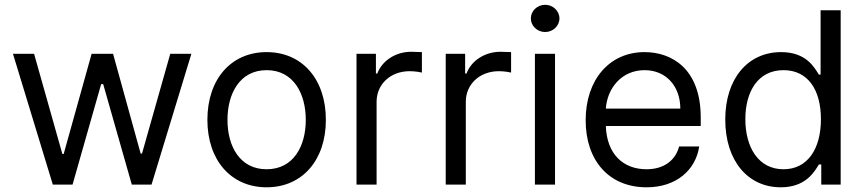

<svg xmlns="http://www.w3.org/2000/svg" viewBox="-20 -770 3615 801"><path d="M200.3 0H282.7L402 -419H410.5L529.8 0H612.2L778.4 -545.5H690.3L572.4 -129.3H566.8L451.7 -545.5H362.2L245.7 -127.8H240.1L122.2 -545.5H34.1Z M1092.3 11.4C1240.1 11.4 1339.5 -100.9 1339.5 -269.9C1339.5 -440.3 1240.1 -552.6 1092.3 -552.6C944.6 -552.6 845.2 -440.3 845.2 -269.9C845.2 -100.9 944.6 11.4 1092.3 11.4ZM929 -269.9C929 -379.3 980.1 -477.3 1092.3 -477.3C1204.5 -477.3 1255.7 -379.3 1255.7 -269.9C1255.7 -160.5 1204.5 -63.9 1092.3 -63.9C980.1 -63.9 929 -160.5 929 -269.9Z M1467.3 0H1551.1V-345.2C1551.1 -419 1609.4 -473 1688.9 -473C1711.3 -473 1734.4 -468.8 1740.1 -467.3V-552.6C1730.5 -553.3 1708.5 -554 1696 -554C1630.7 -554 1573.9 -517 1554 -463.1H1548.3V-545.5H1467.3Z M1839.5 0H1923.3V-345.2C1923.3 -419 1981.5 -473 2061.1 -473C2083.5 -473 2106.5 -468.8 2112.2 -467.3V-552.6C2102.6 -553.3 2080.6 -554 2068.2 -554C2002.8 -554 1946 -517 1926.1 -463.1H1920.5V-545.5H1839.5Z M2211.6 0H2295.5V-545.5H2211.6ZM2194.6 -693.2C2194.6 -661.9 2221.6 -636.4 2254.3 -636.4C2286.9 -636.4 2313.9 -661.9 2313.9 -693.2C2313.9 -724.4 2286.9 -750 2254.3 -750C2221.6 -750 2194.6 -724.4 2194.6 -693.2Z M2677.6 11.4C2803.3 11.4 2882.8 -62.5 2897 -159.1H2813.2C2797.6 -99.4 2747.9 -63.9 2677.6 -63.9C2579.2 -63.9 2511.4 -127.5 2507.5 -244.3H2903.4V-279.8C2903.4 -483 2782.7 -552.6 2669 -552.6C2521.3 -552.6 2423.3 -436.1 2423.3 -268.5C2423.3 -100.9 2519.9 11.4 2677.6 11.4ZM2507.5 -316.8C2513.1 -401.6 2573.2 -477.3 2669 -477.3C2759.9 -477.3 2818.2 -409.1 2818.2 -316.8Z M3237.2 11.4C3342.3 11.4 3377.8 -54 3396.3 -83.8H3406.2V0H3487.2V-727.3H3403.4V-458.8H3396.3C3377.8 -487.2 3345.2 -552.6 3238.6 -552.6C3100.9 -552.6 3005.7 -443.2 3005.7 -271.3C3005.7 -98 3100.9 11.4 3237.2 11.4ZM3089.5 -272.7C3089.5 -387.8 3142 -477.3 3248.6 -477.3C3350.9 -477.3 3404.8 -394.9 3404.8 -272.7C3404.8 -149.1 3349.4 -63.9 3248.6 -63.9C3143.5 -63.9 3089.5 -156.2 3089.5 -272.7Z"/></svg>

Font: Margiela Sans
Style: Regular
Weight: 400
Designer: Stefan Endress, Andreas Faust
Version: Version 1.100;FEAKit 1.0